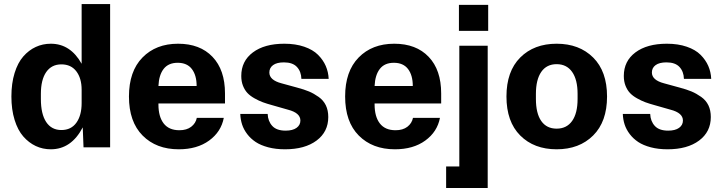

<svg xmlns="http://www.w3.org/2000/svg" viewBox="-20 -725 3564 945"><path d="M230 9.8Q190.4 9.8 156 -6.3Q121.6 -22.5 94.5 -53.5Q67.4 -84.5 51.8 -135Q36.1 -185.5 36.1 -250Q36.1 -314.9 51.8 -365.5Q67.4 -416 94.5 -447Q121.6 -478 156 -493.9Q190.4 -509.8 230 -509.8Q326.7 -509.8 381.8 -411.1V-705.1H522V0H391.1L387.2 -98.1Q331.1 9.8 230 9.8ZM181.2 -237.8Q181.2 -164.1 207.3 -124.5Q233.4 -85 282.2 -85Q330.1 -85 356 -121.1Q381.8 -157.2 381.8 -217.8V-283.2Q381.8 -339.8 355.7 -374Q329.6 -408.2 282.2 -408.2Q233.9 -408.2 207.5 -370.4Q181.2 -332.5 181.2 -263.2Z M859.9 9.8Q749 9.8 681.9 -57.9Q614.7 -125.5 614.7 -250Q614.7 -374 681.2 -441.9Q747.6 -509.8 856.4 -509.8Q964.4 -509.8 1025.9 -445.3Q1087.4 -380.9 1087.4 -265.1V-215.8H759.8V-210.9Q759.8 -150.9 785.6 -117.4Q811.5 -84 862.8 -84Q898.9 -84 921.1 -101.1Q943.4 -118.2 948.7 -145H1081.5Q1068.4 -76.2 1009.3 -33.2Q950.2 9.8 859.9 9.8ZM759.8 -301.8H947.8Q947.8 -354.5 924.3 -385.3Q900.9 -416 854.5 -416Q809.1 -416 785.6 -386Q762.2 -356 759.8 -301.8Z M1320.8 -207Q1293.5 -214.4 1273.7 -221.7Q1253.9 -229 1232.7 -241Q1211.4 -252.9 1198 -267.1Q1184.6 -281.2 1176 -302.7Q1167.5 -324.2 1167.5 -351.1Q1167.5 -424.3 1224.6 -467Q1281.7 -509.8 1379.4 -509.8Q1434.6 -509.8 1477.3 -495.1Q1520 -480.5 1545.2 -455.3Q1570.3 -430.2 1583.3 -400.4Q1596.2 -370.6 1597.7 -336.9H1463.4Q1462.4 -373 1441.4 -395.5Q1420.4 -418 1377.4 -418Q1342.3 -418 1324 -404.5Q1305.7 -391.1 1305.7 -368.2Q1305.7 -330.6 1365.7 -314.9L1442.4 -293.9Q1477.1 -284.7 1501 -274.7Q1524.9 -264.6 1548.3 -248Q1571.8 -231.4 1583.7 -206.8Q1595.7 -182.1 1595.7 -148.9Q1595.7 -76.2 1538.1 -33.2Q1480.5 9.8 1382.8 9.8Q1336.9 9.8 1300 0Q1263.2 -9.8 1238.5 -26.1Q1213.9 -42.5 1196.8 -64.9Q1179.7 -87.4 1171.6 -112.1Q1163.6 -136.7 1162.6 -164.1H1297.4Q1298.8 -128.4 1320.1 -105.2Q1341.3 -82 1385.7 -82Q1420.4 -82 1439.5 -95.7Q1458.5 -109.4 1458.5 -131.8Q1458.5 -169.4 1397.5 -185.1Z M1923.8 9.8Q1813 9.8 1745.8 -57.9Q1678.7 -125.5 1678.7 -250Q1678.7 -374 1745.1 -441.9Q1811.5 -509.8 1920.4 -509.8Q2028.3 -509.8 2089.8 -445.3Q2151.4 -380.9 2151.4 -265.1V-215.8H1823.7V-210.9Q1823.7 -150.9 1849.6 -117.4Q1875.5 -84 1926.8 -84Q1962.9 -84 1985.1 -101.1Q2007.3 -118.2 2012.7 -145H2145.5Q2132.3 -76.2 2073.2 -33.2Q2014.2 9.8 1923.8 9.8ZM1823.7 -301.8H2011.7Q2011.7 -354.5 1988.3 -385.3Q1964.8 -416 1918.5 -416Q1873 -416 1849.6 -386Q1826.2 -356 1823.7 -301.8Z M2175.8 200.2V94.2H2240.7V-500H2380.4V200.2ZM2238.8 -573.2H2382.8V-701.2H2238.8Z M2899.4 -58.1Q2831.1 9.8 2719.7 9.8Q2608.4 9.8 2540.5 -58.1Q2472.7 -126 2472.7 -250Q2472.7 -374 2540.5 -441.9Q2608.4 -509.8 2719.7 -509.8Q2831.1 -509.8 2899.4 -441.9Q2967.8 -374 2967.8 -250Q2967.8 -126 2899.4 -58.1ZM2617.7 -237.8Q2617.7 -167 2644 -129.4Q2670.4 -91.8 2719.7 -91.8Q2769 -91.8 2795.9 -129.6Q2822.8 -167.5 2822.8 -237.8V-263.2Q2822.8 -333 2795.9 -371.1Q2769 -409.2 2719.7 -409.2Q2670.4 -409.2 2644 -371.1Q2617.7 -333 2617.7 -263.2Z M3203.6 -207Q3176.3 -214.4 3156.5 -221.7Q3136.7 -229 3115.5 -241Q3094.2 -252.9 3080.8 -267.1Q3067.4 -281.2 3058.8 -302.7Q3050.3 -324.2 3050.3 -351.1Q3050.3 -424.3 3107.4 -467Q3164.6 -509.8 3262.2 -509.8Q3317.4 -509.8 3360.1 -495.1Q3402.8 -480.5 3428 -455.3Q3453.1 -430.2 3466.1 -400.4Q3479 -370.6 3480.5 -336.9H3346.2Q3345.2 -373 3324.2 -395.5Q3303.2 -418 3260.3 -418Q3225.1 -418 3206.8 -404.5Q3188.5 -391.1 3188.5 -368.2Q3188.5 -330.6 3248.5 -314.9L3325.2 -293.9Q3359.9 -284.7 3383.8 -274.7Q3407.7 -264.6 3431.2 -248Q3454.6 -231.4 3466.6 -206.8Q3478.5 -182.1 3478.5 -148.9Q3478.5 -76.2 3420.9 -33.2Q3363.3 9.8 3265.6 9.8Q3219.7 9.8 3182.9 0Q3146 -9.8 3121.3 -26.1Q3096.7 -42.5 3079.6 -64.9Q3062.5 -87.4 3054.4 -112.1Q3046.4 -136.7 3045.4 -164.1H3180.2Q3181.6 -128.4 3202.9 -105.2Q3224.1 -82 3268.6 -82Q3303.2 -82 3322.3 -95.7Q3341.3 -109.4 3341.3 -131.8Q3341.3 -169.4 3280.3 -185.1Z"/></svg>

Font: TASA Orbiter Text
Style: Bold
Weight: 700
Designer: Weizhong Zhang
Version: Version 1.000;Glyphs 3.1.2 (3151)